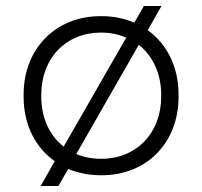

<svg xmlns="http://www.w3.org/2000/svg" viewBox="-20 -580 676 642"><path d="M116 42H175L208 -15C240 -2 277 6 316 6H320C471 6 577 -103 577 -256V-264C577 -357 538 -433 474 -479L520 -560H461L429 -504C397 -518 360 -526 320 -526H316C166 -526 59 -417 59 -264V-256C59 -163 98 -87 163 -41ZM193 -90C146 -126 118 -185 118 -257V-263C118 -385 200 -471 317 -471H319C350 -471 377 -465 402 -454ZM317 -49C287 -49 259 -55 235 -65L444 -430C490 -394 519 -335 519 -263V-257C519 -135 436 -49 319 -49Z"/></svg>

Font: Fixel Display Light
Style: Regular
Weight: 300
Designer: AlfaBravo + MacPaw
Foundry: Kyrylo Tkachov, Marchela Mozhyna, Serhii Makarenko, Maria Weinstein, Zakhar Kryvoshyya
Version: Version 1.211